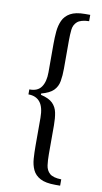

<svg xmlns="http://www.w3.org/2000/svg" viewBox="-89 -702 461 869"><g transform="rotate(10 141.5 -267.5)"><path d="M230 125Q186 125 161.5 112Q137 99 126.5 76.5Q116 54 114 25.5Q112 -3 112 -34V-162Q112 -211 93.5 -234Q75 -257 40 -257V-280Q78 -279 95 -303.5Q112 -328 112 -371V-501Q112 -531 114.5 -559Q117 -587 127.5 -610Q138 -633 162 -646.5Q186 -660 229 -660H253V-631Q215 -630 199 -616Q183 -602 180.5 -579Q178 -556 178 -529V-400Q178 -368 173.5 -342Q169 -316 151.5 -298.5Q134 -281 96 -271V-265Q134 -256 151 -239Q168 -222 173 -197Q178 -172 178 -139V-7Q178 21 181 44Q184 67 199.5 81Q215 95 253 96V125Z"/></g></svg>

Font: Frank Ruhl Libre
Style: Regular
Weight: 400
Designer: Yanek Iontef
Foundry: Fontef
Version: Version 6.004